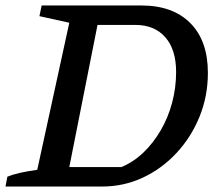

<svg xmlns="http://www.w3.org/2000/svg" viewBox="-29 -681 813 701"><path d="M487 -661Q602 -661 666 -596.5Q730 -532 730 -415Q730 -330 699.5 -255Q669 -180 615.5 -122.5Q562 -65 492.5 -32.5Q423 0 344 0H-9L-2 -36Q18 -44 44.5 -50Q71 -56 107 -61L224 -598L115 -622L123 -661ZM414 -71Q458 -89 494.5 -124Q531 -159 558 -205.5Q585 -252 599.5 -306.5Q614 -361 614 -418Q614 -500 574.5 -545Q535 -590 465 -590H327L224 -71Z"/></svg>

Font: Piazzolla Thin SemiBold
Style: Italic
Weight: 600
Italic angle: -11.3°
Version: Version 2.005